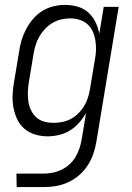

<svg xmlns="http://www.w3.org/2000/svg" viewBox="-20 -548 540 783"><path d="M48 215 47 160H157Q175 160 193.5 156.5Q212 153 230 144.5Q248 136 263 122.5Q278 109 288 92Q298 75 304 57Q310 39 313 21L331 -87Q318 -65 301.5 -46.5Q285 -28 264.5 -15.5Q244 -3 220.5 2.5Q197 8 175 8Q148 8 123 0.5Q98 -7 79 -23.5Q60 -40 49.5 -63Q39 -86 34.5 -111.5Q30 -137 31.5 -164Q33 -191 38 -218L58 -338Q61 -361 68 -384Q75 -407 86.5 -429Q98 -451 114.5 -470.5Q131 -490 152 -503Q173 -516 197 -522Q221 -528 244 -528Q271 -528 296 -521Q321 -514 339.5 -497.5Q358 -481 369 -458.5Q380 -436 385 -411L403 -520H464L373 30Q369 55 360.5 79.5Q352 104 337.5 126.5Q323 149 302 167Q281 185 256.5 196Q232 207 207 211Q182 215 157 215ZM198 -47Q215 -47 233.5 -50.5Q252 -54 269 -63Q286 -72 299.5 -85.5Q313 -99 323 -115.5Q333 -132 338.5 -149.5Q344 -167 347 -185L367 -305Q371 -325 371.5 -344.5Q372 -364 369 -383Q366 -402 358.5 -419Q351 -436 337.5 -448.5Q324 -461 305.5 -467Q287 -473 267 -473Q249 -473 230.5 -469Q212 -465 195 -455Q178 -445 164.5 -431Q151 -417 141 -400Q131 -383 125.5 -365Q120 -347 117 -329L97 -209Q94 -189 93.5 -170Q93 -151 96 -132.5Q99 -114 107 -97.5Q115 -81 128.5 -69Q142 -57 160 -52Q178 -47 198 -47Z"/></svg>

Font: Iosevka Light Oblique
Style: Regular
Weight: 300
Italic angle: -9°
Monospace: yes
Designer: Belleve Invis
Foundry: Belleve Invis
Version: Version 32.5.0; ttfautohint (v1.8.4)